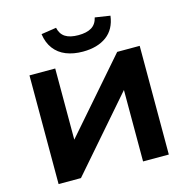

<svg xmlns="http://www.w3.org/2000/svg" viewBox="-132 -1077 1179 1203"><g transform="rotate(-15 457.5 -475.0)"><path d="M100 0V-705H267V-240H264L669 -705H815V0H648V-467H651L245 0ZM463 -762Q402 -762 354.5 -781Q307 -800 277.5 -839Q248 -878 240 -935L338 -950Q347 -908 377.5 -888.5Q408 -869 462 -869Q516 -869 547.5 -888Q579 -907 589 -950L687 -935Q676 -849 617 -805.5Q558 -762 463 -762Z"/></g></svg>

Font: Nunito Sans 7pt SemiExpanded ExtraBold
Style: Regular
Weight: 800
Width: 6
Designer: Vernon Adams
Foundry: Vernon Adams
Version: Version 3.101;gftools[0.9.27]